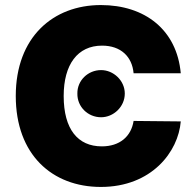

<svg xmlns="http://www.w3.org/2000/svg" viewBox="-20 -737 784 767"><path d="M513.7 -444.3H702.1C686.5 -618.2 558.6 -716.8 382.8 -716.8C192.4 -716.8 43 -588.9 43 -353.5C43 -119.1 188.5 9.8 382.8 9.8C585.9 9.8 692.4 -130.9 702.1 -252L513.7 -253.9C503.9 -191.4 458 -152.3 386.7 -152.3C291 -152.3 234.4 -220.7 234.4 -353.5C234.4 -479.5 290 -554.7 387.7 -554.7C462.9 -554.7 507.8 -510.7 513.7 -444.3ZM383.8 -268.6C433.6 -268.6 478.5 -310.5 478.5 -363.3C478.5 -415 433.6 -457 383.8 -457C331.1 -457 288.1 -415 289.1 -363.3C288.1 -310.5 331.1 -268.6 383.8 -268.6Z"/></svg>

Font: Pretendard Black
Style: Regular
Weight: 900
Designer: Base glyphs from Inter by Rasmus Andersson; Hangeul glyphs from Noto Sans CJK(Source Han Sans) by Jang Soo-young and Kan
Foundry: Kil Hyung-jin
Version: Version 1.309;Glyphs 3.2 (3225)